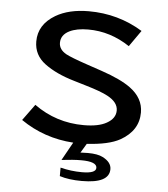

<svg xmlns="http://www.w3.org/2000/svg" viewBox="-51 -626 692 791"><g transform="rotate(5 295.0 -230.5)"><path d="M98.6 -176.8Q189.9 -110.8 304.2 -110.8Q365.7 -110.8 398.9 -129.9Q434.6 -149.9 434.6 -182.6Q434.6 -216.8 390.6 -240.2Q362.8 -255.4 299.8 -273.9L249 -289.1Q173.8 -311 126.5 -346.2Q79.6 -380.9 79.6 -437.5Q79.6 -507.3 147.9 -547.9Q202.6 -580.1 284.7 -580.1Q406.7 -580.1 507.8 -518.1L460.9 -451.2Q380.4 -504.9 289.1 -504.9Q241.2 -504.9 211.4 -490.2Q177.2 -473.1 177.2 -440.4Q177.2 -412.6 207.5 -395.5Q229 -383.8 296.9 -360.8L358.9 -339.8Q438 -313 479 -283.2Q534.7 -242.7 534.7 -183.1Q534.7 -107.9 460 -65.9Q414.1 -40.5 323.7 -35.2L300.8 2.9Q319.3 2 331.5 2Q372.1 2 393.6 13.2Q429.7 31.7 429.7 60.5Q429.7 119.1 316.4 119.1Q262.2 119.1 224.6 106.9V71.8Q268.6 83 314 83Q371.6 83 371.6 60.1Q371.6 34.2 306.6 34.2Q273.4 34.2 225.6 40L267.6 -35.2Q146.5 -43 49.8 -109.9Z"/></g></svg>

Font: BIZ UDPGothic
Style: Regular
Weight: 400
Designer: TypeBank Co., Ltd.
Foundry: Morisawa Inc.
Version: Version 1.051